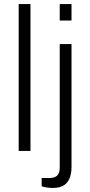

<svg xmlns="http://www.w3.org/2000/svg" viewBox="-20 -743 441 945"><path d="M72 0V-723H130V0ZM274 -642V-723H332V-642ZM239 182Q229 182 219.5 181Q210 180 200.5 178Q191 176 185 174V133H225Q250 133 262 120.5Q274 108 274 83V-526H332V80Q332 107 324 130.5Q316 154 296 168Q276 182 239 182Z"/></svg>

Font: Archivo SemiBold ExtraLight
Style: Regular
Weight: 250
Version: Version 2.001